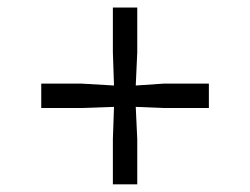

<svg xmlns="http://www.w3.org/2000/svg" viewBox="-20 -577 667 512"><path d="M198 -354 284 -349 281 -437V-557H346V-437L342 -349L416 -354H537V-289H416L342 -292L346 -206V-85.5H281V-206L284 -292L198 -289H90V-354Z"/></svg>

Font: Merriweather 7pt Light
Style: Regular
Weight: 300
Designer: Eben Sorkin
Foundry: Eben Sorkin
Version: Version 2.200;gftools[0.9.31]